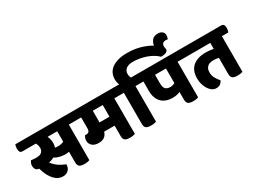

<svg xmlns="http://www.w3.org/2000/svg" viewBox="-103 -1626 3085 2345"><g transform="rotate(-30 1439.0 -453.5)"><path d="M657 -502V0Q646 4 628 7.5Q610 11 586 11Q532 11 512.5 -6.5Q493 -24 493 -63V-213Q465 -208 438 -208Q405 -208 364 -217.5Q323 -227 292 -248Q275 -239 256.5 -232Q238 -225 216 -222Q248 -176 296 -144.5Q344 -113 389 -97Q389 -75 382.5 -55.5Q376 -36 362.5 -21Q349 -6 329 3Q309 12 282 12Q251 12 221 -1Q191 -14 164 -42Q137 -70 114 -113Q91 -156 75 -216Q41 -220 28 -240.5Q15 -261 15 -288Q15 -308 22 -325.5Q29 -343 40 -356Q54 -353 75 -351.5Q96 -350 116 -350Q166 -350 189 -373Q212 -396 212 -430Q212 -469 192 -502H5Q-20 -502 -30 -517.5Q-40 -533 -40 -563Q-40 -575 -37 -593Q-34 -611 -29 -620H714Q738 -620 748.5 -605Q759 -590 759 -561Q759 -548 755.5 -529.5Q752 -511 747 -502ZM412 -338Q434 -338 455 -342.5Q476 -347 493 -355V-502H358Q368 -479 374 -454.5Q380 -430 380 -402Q380 -372 369 -342Q388 -338 412 -338Z M1299 -502V0Q1288 4 1270 7.5Q1252 11 1228 11Q1174 11 1154.5 -6.5Q1135 -24 1135 -63V-211H987Q963 -124 864 -124Q803 -124 772.5 -153.5Q742 -183 742 -223Q742 -257 763 -290H783Q806 -290 818.5 -304Q831 -318 831 -344V-502H734Q709 -502 699 -517.5Q689 -533 689 -563Q689 -575 692 -593Q695 -611 700 -620H1356Q1380 -620 1390.5 -605Q1401 -590 1401 -561Q1401 -548 1397.5 -529.5Q1394 -511 1389 -502ZM1135 -502H995V-337H1135Z M1597 -502V0Q1586 4 1568 7.5Q1550 11 1526 11Q1472 11 1452.5 -6.5Q1433 -24 1433 -63V-502H1376Q1351 -502 1341 -517.5Q1331 -533 1331 -563Q1331 -575 1334 -593Q1337 -611 1342 -620H1435Q1427 -636 1423 -658Q1419 -680 1419 -700Q1419 -744 1436.5 -781.5Q1454 -819 1490 -846Q1526 -873 1580 -888.5Q1634 -904 1707 -904Q1815 -904 1900 -877.5Q1985 -851 2040 -817Q2045 -860 2072 -891Q2099 -922 2152 -922Q2190 -922 2213 -903.5Q2236 -885 2236 -853Q2236 -839 2233 -826.5Q2230 -814 2225 -800Q2210 -803 2198 -803Q2172 -803 2156 -790Q2140 -777 2140 -749Q2140 -735 2143 -725Q2146 -715 2146 -703Q2146 -690 2137.5 -681Q2129 -672 2116.5 -666.5Q2104 -661 2089.5 -658.5Q2075 -656 2063 -656Q2058 -656 2054 -656Q2050 -656 2046 -657Q2018 -685 1980 -707Q1942 -729 1899 -744Q1856 -759 1810 -767Q1764 -775 1720 -775Q1650 -775 1618.5 -747.5Q1587 -720 1587 -680Q1587 -663 1590.5 -647.5Q1594 -632 1602 -620H1654Q1678 -620 1688.5 -605Q1699 -590 1699 -561Q1699 -548 1695.5 -529.5Q1692 -511 1687 -502Z M2191 -502V0Q2180 4 2162 7.5Q2144 11 2120 11Q2066 11 2046.5 -6.5Q2027 -24 2027 -63V-171Q2004 -161 1978.5 -155.5Q1953 -150 1924 -150Q1822 -150 1765.5 -207Q1709 -264 1709 -372V-502H1664Q1639 -502 1629 -517.5Q1619 -533 1619 -563Q1619 -575 1622 -593Q1625 -611 1630 -620H2248Q2272 -620 2282.5 -605Q2293 -590 2293 -561Q2293 -548 2289.5 -529.5Q2286 -511 2281 -502ZM1962 -279Q1981 -279 1998 -284Q2015 -289 2027 -297V-502H1873V-380Q1873 -325 1895 -302Q1917 -279 1962 -279Z M2816 -502V0Q2805 4 2787 7.5Q2769 11 2745 11Q2691 11 2671.5 -6.5Q2652 -24 2652 -63V-291Q2635 -295 2617.5 -297.5Q2600 -300 2582 -300Q2557 -300 2535.5 -295Q2514 -290 2498 -277.5Q2482 -265 2472.5 -245Q2463 -225 2463 -195Q2463 -151 2483 -113.5Q2503 -76 2532 -44Q2523 -21 2501 -3Q2479 15 2441 15Q2408 15 2381 -5Q2354 -25 2335 -56.5Q2316 -88 2305.5 -126.5Q2295 -165 2295 -203Q2295 -317 2361 -373Q2427 -429 2546 -429Q2570 -429 2598 -426Q2626 -423 2652 -418V-502H2268Q2243 -502 2233 -517.5Q2223 -533 2223 -563Q2223 -575 2226 -593Q2229 -611 2234 -620H2873Q2897 -620 2907.5 -605Q2918 -590 2918 -561Q2918 -548 2914.5 -529.5Q2911 -511 2906 -502Z"/></g></svg>

Font: Baloo 2 ExtraBold
Style: Regular
Weight: 800
Designer: Sarang Kulkarni and Ek Type
Foundry: Ek Type
Version: Version 1.640;hotconv 1.0.111;makeotfexe 2.5.65597; ttfautoh